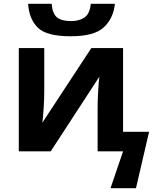

<svg xmlns="http://www.w3.org/2000/svg" viewBox="-20 -797 819 1011"><path d="M352 -606Q476 -606 526.5 -653Q577 -700 585 -777H458Q453 -725 425.5 -705.5Q398 -686 355 -686Q303 -686 279.5 -706Q256 -726 252 -777H128Q133 -697 179 -651.5Q225 -606 352 -606ZM562 194H696L765 -103H628V-544H461L203 -151Q207 -181 210 -229.5Q213 -278 213 -313V-544H79V0H247L503 -393Q500 -367 497 -318.5Q494 -270 494 -234V0H628Z"/></svg>

Font: Noto Sans UI
Style: Bold
Weight: 700
Designer: Monotype Design Team
Foundry: Monotype Imaging Inc.
Version: Version 1.901